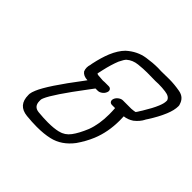

<svg xmlns="http://www.w3.org/2000/svg" viewBox="-190 -1002 1205 1205"><g transform="rotate(45 412.0 -400.0)"><path d="M316 -69Q370 -69 406 -78Q407 -78 408 -79Q448 -88 475 -124Q502 -160 528 -223Q553 -290 553 -377Q553 -403 551 -431H524Q510 -431 504 -441Q501 -446 501 -452Q501 -459 504 -466Q510 -480 524 -490Q538 -500 552 -500H626Q650 -502 657 -504L660 -505Q667 -514 675 -528Q679 -534 684 -542Q719 -599 735 -638Q748 -669 748 -689V-696Q740 -722 698 -727Q669 -731 637 -731L610 -730L536 -731Q503 -731 460 -726.5Q417 -722 387 -696Q377 -687 360 -652Q341 -605 327 -542L324 -528Q320 -513 320 -507V-505L332 -502L375 -499Q383 -499 390 -500H425Q439 -500 445 -490Q448 -485 448 -479Q448 -473 445 -466Q439 -451 425 -441Q411 -431 397 -431H377Q366 -416 350 -395Q214 -215 189 -155Q184 -143 184 -138V-127Q184 -78 231 -73.5Q278 -69 316 -69ZM287 0Q245 0 195 -5Q108 -14 108 -104V-114Q110 -131 120 -154Q151 -229 294 -417Q299 -425 305 -432Q268 -433 251 -456Q245 -470 245 -485Q245 -499 250 -514V-515L252 -527Q266 -593 286 -642Q310 -699 343 -732Q399 -782 466 -792Q517 -800 564 -800L591 -799L664 -800Q708 -800 758.5 -791Q809 -782 822 -732H823Q824 -726 824 -720Q824 -685 805 -639Q783 -586 745 -527Q741 -520 737 -515V-514Q721 -482 688 -456Q658 -436 626 -433Q627 -415 627 -397Q627 -294 592 -209Q570 -156 534 -104Q477 -29 397 -11Q350 0 287 0Z"/></g></svg>

Font: Bubblez Graffiti
Style: Italic
Weight: 400
Italic angle: -22.5°
Designer: GGBotNet
Foundry: GGBotNet
Version: 1.00